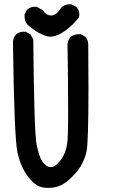

<svg xmlns="http://www.w3.org/2000/svg" viewBox="-20 -870 540 904"><path d="M91.8 -720.7Q94.7 -720.7 100.6 -720.7L124 -708L136.7 -683.6Q140.6 -240.2 152.8 -186.5Q165 -132.8 175.8 -115.2Q182.6 -104.5 190.4 -96.7L200.2 -88.9Q208 -83 217.8 -83Q228.5 -83 236.8 -87.9Q245.1 -92.8 250 -98.6Q258.8 -107.4 266.6 -117.2Q289.1 -147.5 295.9 -191.4Q300.8 -216.8 300.8 -347.2Q300.8 -477.5 297.9 -662.1V-663.1Q299.8 -681.6 312.5 -696.3Q329.1 -709 350.6 -709Q353.5 -709 359.4 -709L381.8 -697.3Q395.5 -681.6 395.5 -660.2Q395.5 -657.2 395.5 -654.3Q396.5 -542 396.5 -457Q396.5 -203.1 387.7 -158.2Q375 -98.6 334.5 -53.2Q293.9 -7.8 260.7 4.9Q236.3 14.6 208 14.6Q186.5 14.6 175.8 11.2Q165 7.8 157.2 3.9Q142.6 -4.9 131.8 -15.6Q121.1 -26.4 113.3 -36.1Q79.1 -80.1 62.5 -150.4Q46.9 -220.7 41 -673.8V-674.8Q43 -693.4 55.7 -708Q70.3 -720.7 91.8 -720.7ZM95.7 -793Q95.7 -795.9 95.7 -801.8L107.4 -824.2Q117.2 -833 126.5 -835.4Q135.7 -837.9 141.6 -837.9Q147.5 -837.9 153.3 -837.9L182.6 -821.3Q187.5 -813.5 192.9 -808.1Q198.2 -802.7 206.1 -799.8Q213.9 -796.9 221.7 -796.9Q245.1 -796.9 270.5 -836.9Q286.1 -849.6 307.6 -849.6Q310.5 -849.6 316.4 -849.6L338.9 -837.9Q348.6 -827.1 351.1 -817.9Q353.5 -808.6 353.5 -801.8Q353.5 -794.9 351.6 -787.1Q337.9 -771.5 327.1 -759.8Q263.7 -697.3 216.8 -697.3Q213.9 -697.3 210.9 -697.3Q163.1 -706.1 108.4 -754.9Q108.4 -754.9 107.4 -755.9Q95.7 -771.5 95.7 -793Z"/></svg>

Font: JasonHandwriting2
Style: SemiBold
Weight: 600
Version: Version 1.04.7